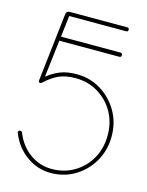

<svg xmlns="http://www.w3.org/2000/svg" viewBox="-103 -724 608 793"><g transform="rotate(15 200.5 -327.5)"><path d="M18 -120Q17 -121 17 -124Q17 -128 19.5 -130Q22 -132 26 -132Q32 -132 34 -127Q55 -74 97 -43.5Q139 -13 191 -13Q244 -13 287 -38.5Q330 -64 354.5 -108Q379 -152 379 -207Q379 -262 354.5 -305.5Q330 -349 287 -375Q244 -401 191 -401Q148 -401 119.5 -388Q91 -375 64 -350Q60 -346 56.5 -344.5Q53 -343 50.5 -344.5Q48 -346 47 -349Q46 -352 47 -357L80 -645Q82 -659 96 -659H342Q346 -659 348 -656.5Q350 -654 350 -651Q350 -647 348 -644.5Q346 -642 342 -642H98L66 -374Q92 -395 121 -406.5Q150 -418 191 -418Q248 -418 294.5 -389.5Q341 -361 368.5 -313.5Q396 -266 396 -207Q396 -148 368.5 -100Q341 -52 294.5 -24Q248 4 191 4Q134 4 87 -30Q40 -64 18 -120ZM81 -533Q77 -533 74.5 -535.5Q72 -538 72 -542Q72 -546 74.5 -548.5Q77 -551 81 -551H342Q346 -551 348 -548.5Q350 -546 350 -542Q350 -538 348 -535.5Q346 -533 342 -533Z"/></g></svg>

Font: Libertine-Super Thin
Style: Regular
Weight: 100
Designer: Bastien Sozeau
Foundry: NBR — Bastien Sozeau
Version: Version 2.003;gftools[0.9.33]